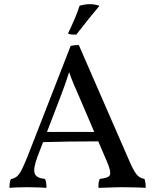

<svg xmlns="http://www.w3.org/2000/svg" viewBox="-20 -898 744 921"><path d="M358 -682 596 -136Q612 -98 623.5 -78.5Q635 -59 646.5 -50.5Q658 -42 673 -40Q677 -27 678 -18Q679 -9 679 3Q669 2 648 1.5Q627 1 604 0.5Q581 0 565 0Q553 0 537 0.5Q521 1 504 1.5Q487 2 473.5 2.5Q460 3 452 3Q452 -9 453 -20Q454 -31 459 -40Q500 -44 507 -58Q514 -72 495 -118L356 -443Q342 -474 332 -498Q322 -522 309 -559H314Q302 -521 292.5 -494.5Q283 -468 274 -444L160 -147Q138 -88 146.5 -65.5Q155 -43 196 -40Q200 -31 201.5 -20Q203 -9 203 3Q192 2 176 1.5Q160 1 142 0.5Q124 0 108 0Q83 0 61 1Q39 2 25 3Q25 -7 26.5 -18.5Q28 -30 32 -39Q50 -42 62 -52.5Q74 -63 85 -85.5Q96 -108 112 -147L319 -678Q329 -680 337.5 -681Q346 -682 358 -682ZM449 -265 458 -220Q390 -220 314 -219Q238 -218 176 -216L192 -265ZM346 -732Q333 -732 324 -732.5Q315 -733 306 -737Q323 -772 337.5 -806Q352 -840 362 -871Q374 -874 386 -876Q398 -878 410 -878Q436 -878 457 -870Q430 -838 403.5 -805Q377 -772 346 -732Z"/></svg>

Font: Vollkorn
Style: Regular
Weight: 400
Designer: Friedrich Althausen
Foundry: Friedrich Althausen
Version: Version 4.104